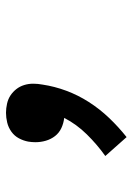

<svg xmlns="http://www.w3.org/2000/svg" viewBox="79 -306 442 640"><g transform="rotate(-90 300.0 14.0)"><path d="M163 215 100 144Q138 117 172 82.5Q206 48 227 7Q209 5 193 -2.5Q177 -10 166.5 -23.5Q156 -37 151 -54Q146 -71 146 -89Q146 -95 146.5 -101Q147 -107 148 -113Q151 -129 159 -144Q167 -159 181 -169Q195 -179 211.5 -183Q228 -187 244 -187Q259 -187 274.5 -183.5Q290 -180 302 -172Q314 -164 323 -152.5Q332 -141 336.5 -126.5Q341 -112 341 -96.5Q341 -81 338 -65Q332 -25 317.5 14Q303 53 280 89Q257 125 227 156.5Q197 188 163 215Z"/></g></svg>

Font: Iosevka HT Extended
Style: Bold Italic
Weight: 700
Width: 7
Italic angle: -9°
Monospace: yes
Designer: Belleve Invis
Foundry: Belleve Invis
Version: Version 32.3.0; ttfautohint (v1.8.4)